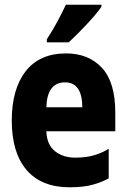

<svg xmlns="http://www.w3.org/2000/svg" viewBox="-20 -786 540 816"><path d="M276 10Q337 10 377.5 -2Q418 -14 442 -28V-154Q420 -139 384.5 -127.5Q349 -116 300 -116Q248 -116 213.5 -143.5Q179 -171 177 -228H470V-307Q470 -437 413 -498Q356 -559 261 -559Q148 -559 89 -483Q30 -407 30 -274Q30 -137 93 -63.5Q156 10 276 10ZM177 -330Q180 -436 257 -436Q329 -436 330 -330ZM179 -606H272Q307 -638 349 -683Q391 -728 411 -757V-766H260Q244 -732 224.5 -695.5Q205 -659 179 -619Z"/></svg>

Font: Noto Sans Mono Condensed Extra
Style: Regular
Weight: 800
Width: 3
Designer: Monotype Design Team
Foundry: Monotype Imaging Inc.
Version: Version 1.900